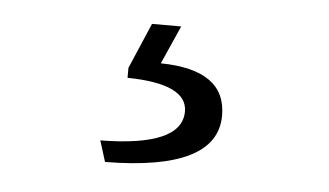

<svg xmlns="http://www.w3.org/2000/svg" viewBox="-31 -53 563 329"><g transform="rotate(5 250.0 111.5)"><path d="M218.8 -9.8H269L239.7 56.2Q352.1 57.6 352.1 136.2Q352.1 231.4 159.2 232.9L147.9 196.8Q288.1 195.3 288.1 134.8Q288.1 87.4 185.1 85.9V68.8Z"/></g></svg>

Font: I.Ming
Style: Regular
Weight: 400
Designer: Ichiten Fonts Project
Version: Version 6.11; Dec 27, 2019